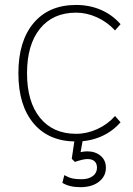

<svg xmlns="http://www.w3.org/2000/svg" viewBox="-20 -567 541 780"><path d="M54.7 -269.5Q54.7 -400.4 116.7 -473.6Q178.7 -546.9 289.1 -546.9Q343.8 -546.9 390.1 -526.9Q436.5 -506.8 469.7 -468.8L447.3 -443.4Q416 -477.5 374 -496.6Q332 -515.6 289.1 -515.6Q195.3 -515.6 142.6 -450.7Q89.8 -385.7 89.8 -269.5Q89.8 -153.3 142.6 -88.4Q195.3 -23.4 289.1 -23.4Q333 -23.4 375 -42.5Q417 -61.5 447.3 -95.7L469.7 -70.3Q436.5 -32.2 390.1 -12.2Q343.8 7.8 289.1 7.8Q178.7 7.8 116.7 -65.4Q54.7 -138.7 54.7 -269.5ZM233.4 175.8 241.2 144.5Q258.8 154.3 273.4 157.7Q288.1 161.1 310.5 161.1Q339.8 161.1 356.9 148.4Q374 135.7 374 114.3Q374 97.7 364.3 88.4Q354.5 79.1 335 79.1Q318.4 79.1 284.2 90.8L271.5 78.1L286.1 -20.5H320.3L306.6 55.7L290 54.7Q317.4 47.9 335 47.9Q367.2 47.9 388.7 65.9Q410.2 84 410.2 114.3Q410.2 149.4 381.8 171.4Q353.5 193.4 306.6 193.4Q261.7 193.4 233.4 175.8Z"/></svg>

Font: Min Sans VF VF
Style: Regular
Weight: 400
Designer: Jinseong-Kim, NotoSansCJK, Nunito
Foundry: Jinseong-Kim
Version: Version 1.420;Glyphs 3.1.2 (3151)